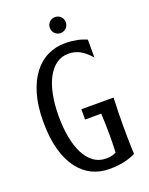

<svg xmlns="http://www.w3.org/2000/svg" viewBox="-155 -905 772 996"><g transform="rotate(-20 231.0 -407.5)"><path d="M241.2 -330.1H418.9Q417 -290 416.3 -251.5Q415.5 -212.9 415.5 -177.7Q415.5 -142.6 415.8 -113.5Q416 -84.5 417 -63.5Q418 -38.6 418.9 -19Q394 -6.3 358.4 2.4Q322.8 11.2 272 11.2Q221.2 11.2 177.7 -9.8Q134.3 -30.8 102.1 -73.5Q69.8 -116.2 51.5 -181.4Q33.2 -246.6 33.2 -335Q33.2 -423.3 52.5 -488.5Q71.8 -553.7 105 -596.4Q138.2 -639.2 182.4 -660.2Q226.6 -681.2 276.4 -681.2Q296.9 -681.2 313.5 -679.4Q330.1 -677.7 344.5 -674.8Q358.9 -671.9 371.6 -667.5Q384.3 -663.1 396.5 -658.2V-559.6Q364.7 -595.2 336.7 -609.6Q308.6 -624 275.9 -624Q238.3 -624 209 -603.3Q179.7 -582.5 159.4 -544.4Q139.2 -506.3 128.7 -453.4Q118.2 -400.4 118.2 -335.9Q118.2 -273.4 127.9 -220.5Q137.7 -167.5 157.2 -128.7Q176.8 -89.8 206.3 -67.9Q235.8 -45.9 275.4 -45.9Q292.5 -45.9 305.4 -48.6Q318.4 -51.3 331.1 -58.1Q331.5 -68.8 332 -83Q332.5 -95.2 333 -112.5Q333.5 -129.9 333.5 -152.8Q333.5 -177.7 332.8 -208Q332 -238.3 330.1 -273.4H241.2ZM231.9 -782.2Q231.9 -800.8 244.6 -813.5Q257.3 -826.2 275.9 -826.2Q294.4 -826.2 307.1 -813.5Q319.8 -800.8 319.8 -782.2Q319.8 -763.7 307.1 -751Q294.4 -738.3 275.9 -738.3Q257.3 -738.3 244.6 -751Q231.9 -763.7 231.9 -782.2Z"/></g></svg>

Font: Crushed
Style: Regular
Weight: 400
Width: 3
Designer: Astigmatic (AOETI)
Foundry: Astigmatic (AOETI)
Version: Version 001.000